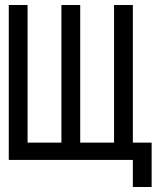

<svg xmlns="http://www.w3.org/2000/svg" viewBox="-20 -638 640 766"><path d="M15 0V-618H90V-69H225V-618H300V-69H435V-618H510V0ZM510 108V0H418V-69H585V108Z"/></svg>

Font: Victor Mono
Style: Regular
Weight: 400
Monospace: yes
Designer: Rune Bjørnerås
Version: Version 1.561;gftools[0.9.30]